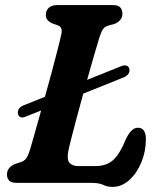

<svg xmlns="http://www.w3.org/2000/svg" viewBox="-20 -720 648 756"><path d="M50.5 -273Q47.5 -295 74.5 -306L157 -339Q171.5 -390.5 184.8 -440.2Q198 -490 208 -529.2Q218 -568.5 222 -588Q227 -612.5 208.5 -620L185.5 -628Q174 -633.5 167.2 -641Q160.5 -648.5 160.5 -661Q160.5 -678.5 172 -689.2Q183.5 -700 205.5 -700H423.5Q446 -700 454 -690.2Q462 -680.5 462 -666Q462 -651 452.8 -640.8Q443.5 -630.5 431 -626L406 -619Q393.5 -615.5 386.5 -606.5Q379.5 -597.5 372.5 -576Q362.5 -543.5 349.5 -498.8Q336.5 -454 323 -405.5L457.5 -459.5Q470 -464.5 478.8 -461.2Q487.5 -458 489.5 -448.5Q493 -425.5 465 -414.5L308 -351.5Q294 -301.5 281.8 -255.8Q269.5 -210 260.8 -175.2Q252 -140.5 249 -125Q242.5 -92.5 253.5 -79.2Q264.5 -66 288.5 -66H355.5Q399 -66 425.5 -89.8Q452 -113.5 476.5 -174Q497.5 -217 522.5 -217Q539.5 -217 547 -205Q554.5 -193 554.5 -173Q554.5 -124.5 536.8 -81.2Q519 -38 489 -11Q459 16 422.5 16Q402.5 16 386.5 8Q370.5 0 338 0H46.5Q23.5 0 15.2 -9.8Q7 -19.5 7.5 -34.5Q8 -49 17 -59Q26 -69 40 -74.5L60 -81Q76 -86 83.8 -97.2Q91.5 -108.5 99 -133Q105.5 -155.5 117 -196Q128.5 -236.5 142 -285L81.5 -261Q55.5 -250 50.5 -273Z"/></svg>

Font: Fraunces 9pt S100 SemiBold
Style: Italic
Weight: 600
Italic angle: -16°
Version: Version 1.000; ttfautohint (v1.8.3)